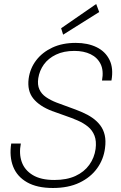

<svg xmlns="http://www.w3.org/2000/svg" viewBox="-20 -926 602 958"><path d="M244 12Q165 12 115 -16.5Q65 -45 45.5 -95Q26 -145 36 -210H84Q74 -159 88.5 -118Q103 -77 143.5 -52.5Q184 -28 251 -28Q313 -28 356.5 -48Q400 -68 425.5 -103.5Q451 -139 457 -183Q462 -222 451.5 -249Q441 -276 419 -294Q397 -312 367 -325Q337 -338 304.5 -349Q272 -360 240 -372Q177 -396 146 -434.5Q115 -473 123 -534Q130 -585 160.5 -625Q191 -665 241 -688.5Q291 -712 358 -712Q418 -712 462 -690.5Q506 -669 526.5 -627Q547 -585 536 -524H489Q498 -574 482 -606.5Q466 -639 432 -655.5Q398 -672 351 -672Q298 -672 259.5 -653.5Q221 -635 199 -604.5Q177 -574 171 -536Q166 -503 176.5 -480Q187 -457 209.5 -441.5Q232 -426 261.5 -414.5Q291 -403 324 -391.5Q357 -380 390 -366Q418 -354 441 -338Q464 -322 480 -301Q496 -280 502.5 -252Q509 -224 504 -187Q497 -131 464.5 -86Q432 -41 376.5 -14.5Q321 12 244 12ZM295 -753 285 -785 460 -906 475 -866Z"/></svg>

Font: DM Sans 12pt ExtraLight
Style: Italic
Weight: 250
Italic angle: -10°
Version: Version 4.004;gftools[0.9.30]